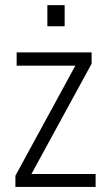

<svg xmlns="http://www.w3.org/2000/svg" viewBox="-20 -734 427 754"><path d="M355.5 -50.8V0H40.5V-43.9L275.9 -476.1H45.4V-528.3H339.8V-483.9L103.5 -50.8ZM233.9 -630.9H166V-713.9H233.9Z"/></svg>

Font: RobotoCondensed-Light
Style: Light
Weight: 300
Designer: Google
Version: Version 1.200311; 2013